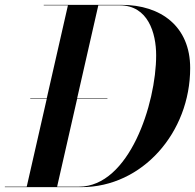

<svg xmlns="http://www.w3.org/2000/svg" viewBox="-56 -770 802 790"><path d="M279 0C529.5 0 726.5 -224.5 726.5 -490C726.5 -660.5 607 -750 444 -750H124V-748H223.5L136.5 -366H68.5V-364H136.5L54 -2H-36V0ZM386 -364V-366H261.5L348.5 -748H436.5C553 -748 586.5 -634.5 586.5 -542.5C586.5 -343 475.5 -2 269 -2H179L261.5 -364Z"/></svg>

Font: Bodoni* 96pt Medium
Style: Italic
Weight: 500
Italic angle: -13°
Version: Version 2.3